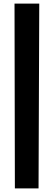

<svg xmlns="http://www.w3.org/2000/svg" viewBox="-20 -780 299 1071"><path d="M63 271 61 -760H199L195 271Z"/></svg>

Font: Sumana
Style: Bold
Weight: 700
Designer: Cyreal, Alexei Vanyashin (Devanagari), Olga Karpushina (Latin)
Foundry: Cyreal
Version: Version 1.015;PS 001.015;hotconv 1.0.70;makeotf.lib2.5.58329